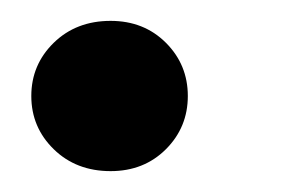

<svg xmlns="http://www.w3.org/2000/svg" viewBox="-20 -158 277 184"><path d="M86 6Q53 6 31.5 -15Q10 -36 10 -66Q10 -96 31.5 -117Q53 -138 86 -138Q118 -138 139 -117Q160 -96 160 -66Q160 -36 139 -15Q118 6 86 6Z"/></svg>

Font: DM Sans 17pt SemiBold
Style: Italic
Weight: 600
Italic angle: -10°
Version: Version 4.004;gftools[0.9.30]